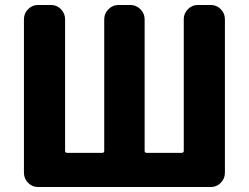

<svg xmlns="http://www.w3.org/2000/svg" viewBox="-20 -750 998 770"><path d="M132 0Q109 0 92.5 -17Q76 -34 76 -57V-673Q76 -696 92.5 -713Q109 -730 132 -730H185Q208 -730 224.5 -713Q241 -696 241 -673V-145Q241 -137 250 -137H390Q398 -137 398 -145V-673Q398 -696 415 -713Q432 -730 455 -730H503Q526 -730 543 -713Q560 -696 560 -673V-145Q560 -137 568 -137H708Q717 -137 717 -145V-673Q717 -696 733.5 -713Q750 -730 773 -730H826Q849 -730 865.5 -713Q882 -696 882 -673V-57Q882 -34 865.5 -17Q849 0 826 0Z"/></svg>

Font: Rounded Mplus 1c ExtraBold
Style: Regular
Weight: 800
Version: Version 1.059.20150529